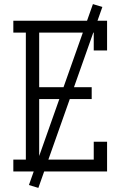

<svg xmlns="http://www.w3.org/2000/svg" viewBox="-20 -836 640 936"><path d="M45 0V-58H106V-677H45V-735H502V-590H437V-677H171V-411H427V-353H171V-58H437V-145H502V0ZM167 80 121 66 433 -816 479 -802Z"/></svg>

Font: Iosevka Curly Slab LtEx
Style: Regular
Weight: 300
Width: 7
Monospace: yes
Designer: Belleve Invis
Foundry: Belleve Invis
Version: Version 11.1.0; ttfautohint (v1.8.3)